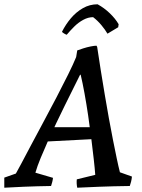

<svg xmlns="http://www.w3.org/2000/svg" viewBox="-41 -864 660 895"><path d="M-21 11Q-21 -1 -21 -12.5Q-21 -24 -21 -36L33 -55Q39 -65 57.5 -100Q76 -135 103 -186Q130 -237 161 -294.5Q192 -352 222 -409.5Q252 -467 276.5 -516.5Q301 -566 314 -598L319 -629Q330 -633 347 -638.5Q364 -644 381.5 -647.5Q399 -651 409 -651L412 -645Q420 -591 429 -534.5Q438 -478 447.5 -422Q457 -366 466.5 -313Q476 -260 485.5 -212.5Q495 -165 503 -126.5Q511 -88 518 -61L574 -41Q573 -29 570 -17Q567 -5 564 3Q486 4 422.5 6.5Q359 9 319 11Q317 1 316.5 -8.5Q316 -18 317 -28L403 -49Q401 -78 396 -122Q391 -166 384.5 -218.5Q378 -271 370 -325Q362 -379 353 -428.5Q344 -478 335 -516L332 -515Q318 -486 300 -450.5Q282 -415 262 -374Q242 -333 221.5 -290.5Q201 -248 182.5 -206.5Q164 -165 148.5 -127.5Q133 -90 124 -59L206 -35Q205 -25 202.5 -15.5Q200 -6 197 3Q130 4 70.5 6.5Q11 9 -21 11ZM170 -204 202 -271H400L401 -216ZM270 -702Q266 -703 257.5 -708Q249 -713 248 -716Q265 -750 289.5 -779Q314 -808 345.5 -826Q377 -844 414 -844Q445 -827 471 -802Q497 -777 512 -751L510 -737L460 -707Q449 -726 431.5 -747Q414 -768 393 -784Q370 -784 347 -771.5Q324 -759 305 -740Q286 -721 270 -702Z"/></svg>

Font: Labrada Medium
Style: Italic
Weight: 500
Italic angle: -7°
Designer: Mercedes Jáuregui
Foundry: Omnibus-Type Team
Version: Version 1.000